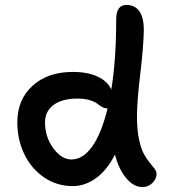

<svg xmlns="http://www.w3.org/2000/svg" viewBox="-20 -779 697 785"><path d="M277.8 -18.1Q212.4 -18.1 160.2 -53.7Q107.9 -89.4 79.3 -148.9Q50.8 -208.5 50.8 -278.8Q50.8 -372.1 113.5 -428.7Q176.3 -485.4 278.8 -484.9Q337.9 -484.9 378.7 -466.1Q419.4 -447.3 435.1 -413.1Q455.1 -534.7 455.1 -700.2Q455.1 -758.8 497.1 -758.8Q533.2 -758.8 551.3 -730.7Q569.3 -702.6 567.9 -648.9Q565.9 -579.6 553 -472.4Q540 -365.2 540 -301.8Q540 -249.5 548.3 -210Q556.6 -170.4 568.4 -149.4Q580.1 -128.4 591.8 -114.3Q603.5 -100.1 611.8 -89.4Q620.1 -78.6 620.1 -67.9Q620.1 -47.9 603.3 -31Q586.4 -14.2 562 -14.2Q526.9 -14.2 496.1 -50.5Q465.3 -86.9 450.2 -147Q416.5 -81.5 371.3 -49.8Q326.2 -18.1 277.8 -18.1ZM164.1 -278.8Q164.1 -218.8 198 -172.9Q231.9 -127 272 -127Q319.3 -127 357.2 -180.4Q395 -233.9 419.9 -335.9H418Q407.2 -335.9 396.5 -342.3Q385.7 -348.6 376.5 -356Q367.2 -363.3 346.2 -369.6Q325.2 -376 296.9 -376Q234.4 -376 199.2 -350.1Q164.1 -324.2 164.1 -278.8Z"/></svg>

Font: Shantell Sans Irregular
Style: Regular
Weight: 500
Designer: Stephen Nixon, Anya Danilova, Shantell Martin
Foundry: Arrow Type
Version: Version 1.006;[9816181b4]